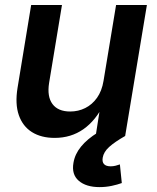

<svg xmlns="http://www.w3.org/2000/svg" viewBox="-20 -556 640 785"><path d="M203.6 7.8Q148.4 7.8 110.6 -15.9Q72.8 -39.6 56.9 -85.4Q41 -131.3 51.8 -197.3L107.4 -535.6H233.4L180.7 -216.8Q171.9 -161.1 194.6 -130.6Q217.3 -100.1 267.1 -100.1Q300.3 -100.1 328.6 -114.3Q356.9 -128.4 376.7 -156.2Q396.5 -184.1 403.3 -225.6L454.6 -535.6H580.6L491.7 0H371.1L392.1 -133.8H406.7Q371.6 -63 320.8 -27.6Q270 7.8 203.6 7.8ZM387.2 209Q332 209 302 183.1Q272 157.2 280.3 109.9Q286.1 74.2 311.5 43.2Q336.9 12.2 379.9 -14.2L491.7 0Q449.7 23.9 426.8 44.4Q403.8 64.9 399.9 88.9Q397 106 405.3 115Q413.6 124 432.6 124Q442.4 124 452.4 121.6Q462.4 119.1 470.2 116.2L478 192.4Q460.9 198.7 436.8 203.9Q412.6 209 387.2 209Z"/></svg>

Font: Inter 20pt SemiBold
Style: Italic
Weight: 600
Italic angle: -9.3988°
Version: Version 4.001;git-66647c0bb